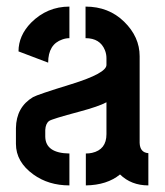

<svg xmlns="http://www.w3.org/2000/svg" viewBox="-20 -562 499 582"><path d="M28.3 -126Q28.3 -71.3 81.1 -33.2Q127 0 190.4 0V-96.7Q118.2 -97.7 117.2 -147.5V-168Q118.2 -187.5 128.9 -195.3Q136.7 -201.2 220.7 -223.6Q279.3 -239.3 302.7 -252V-155.3Q302.7 -108.4 258.8 -98.6Q250 -96.7 240.2 -96.7V0Q304.7 -1 343.8 -33.2Q377.9 0 429.7 0V-97.7Q404.3 -99.6 403.3 -128.9V-391.6Q403.3 -450.2 356.4 -496.1Q309.6 -542 239.3 -542V-446.3Q283.2 -446.3 297.9 -410.2Q302.7 -398.4 302.7 -385.7V-365.2Q302.7 -339.8 195.3 -306.6Q93.8 -275.4 80.1 -267.6Q29.3 -237.3 28.3 -173.8ZM36.1 -406.2 126 -372.1Q126 -427.7 168.9 -442.4Q179.7 -446.3 190.4 -446.3V-542Q123 -542 74.2 -493.2Q36.1 -454.1 36.1 -406.2Z"/></svg>

Font: Post No Bills Colombo
Style: Bold
Weight: 700
Designer: Kosala Senevirathne, Siva Puranthara, Lasantha Premarathna, Tharique Azeez
Foundry: Mooniak
Version: Version 1.220 ; ttfautohint (v1.6)